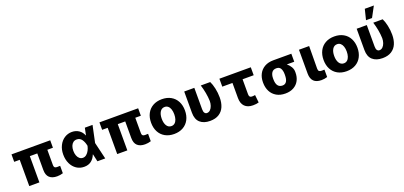

<svg xmlns="http://www.w3.org/2000/svg" viewBox="23 -1798 5971 2839"><g transform="rotate(-20 3008.5 -378.5)"><path d="M676.8 -413.1H588.9V-175.8Q588.9 -155.3 594.2 -144Q599.6 -132.8 611.1 -128.4Q622.6 -124 643.6 -124Q661.1 -124 668 -125H685.5V-8.8Q640.1 5.9 592.8 5.9Q514.6 5.9 472.7 -33Q430.7 -71.8 430.7 -153.3V-413.1H313.5V0H154.3V-413.1H67.4V-530.3H676.8Z M785.2 -265.6Q785.2 -344.2 816.2 -406.2Q847.2 -468.3 900.4 -502.7Q953.6 -537.1 1017.6 -537.1Q1079.6 -537.1 1126.7 -505.6Q1173.8 -474.1 1195.3 -418.9H1198.7L1221.7 -530.3H1342.8L1286.6 -265.1L1349.6 0H1226.6L1200.2 -117.2H1196.3Q1174.8 -59.1 1129.6 -23.9Q1084.5 11.2 1016.6 10.7Q950.2 10.7 897.5 -24.4Q844.7 -59.6 814.9 -122.6Q785.2 -185.5 785.2 -265.6ZM1043.9 -121.1Q1075.2 -121.1 1100.6 -142.1Q1126 -163.1 1142.8 -195.8Q1159.7 -228.5 1167 -263.7L1167.5 -265.1L1167 -266.6Q1155.3 -327.6 1126.5 -367.9Q1097.7 -408.2 1047.9 -408.2Q1015.1 -408.2 991.9 -390.4Q968.8 -372.6 956.5 -340.6Q944.3 -308.6 944.3 -266.6Q944.3 -224.6 956.8 -191.4Q969.2 -158.2 991.9 -139.6Q1014.6 -121.1 1043.9 -121.1Z M2060.5 -413.1H1972.7V-175.8Q1972.7 -155.3 1978 -144Q1983.4 -132.8 1994.9 -128.4Q2006.3 -124 2027.3 -124Q2044.9 -124 2051.8 -125H2069.3V-8.8Q2023.9 5.9 1976.6 5.9Q1898.4 5.9 1856.4 -33Q1814.5 -71.8 1814.5 -153.3V-413.1H1697.3V0H1538.1V-413.1H1451.2V-530.3H2060.5Z M2167 -263.7Q2167 -345.2 2199.2 -407Q2231.4 -468.8 2291.7 -502.9Q2352.1 -537.1 2433.6 -537.1Q2515.1 -537.1 2575.4 -502.9Q2635.7 -468.8 2668 -407Q2700.2 -345.2 2700.2 -263.7Q2700.2 -182.1 2668 -120.4Q2635.7 -58.6 2575.4 -24.4Q2515.1 9.8 2433.6 9.8Q2352.1 9.8 2291.7 -24.4Q2231.4 -58.6 2199.2 -120.4Q2167 -182.1 2167 -263.7ZM2532.2 -264.6Q2532.2 -309.1 2520.8 -343.3Q2509.3 -377.4 2487.3 -396.2Q2465.3 -415 2434.6 -415Q2387.2 -415 2361.1 -374Q2335 -333 2335 -264.6Q2335 -196.3 2361.1 -155.3Q2387.2 -114.3 2434.6 -114.3Q2465.3 -114.3 2487.3 -133.1Q2509.3 -151.9 2520.8 -186Q2532.2 -220.2 2532.2 -264.6Z M2944.3 -530.3V-194.3Q2944.3 -152.8 2958.3 -134.5Q2972.2 -116.2 2994.1 -116.2Q3023.9 -116.2 3046.4 -138.4Q3068.8 -160.6 3080.8 -196Q3092.8 -231.4 3092.8 -269.5Q3090.8 -332.5 3078.1 -400.9Q3065.4 -469.2 3045.9 -530.3H3194.3Q3217.8 -484.4 3233.4 -413.6Q3249 -342.8 3249 -269.5Q3249 -186.5 3222.7 -124Q3196.3 -61.5 3140.4 -25.9Q3084.5 9.8 2999 9.8Q2898.9 9.8 2842 -41.3Q2785.2 -92.3 2785.2 -195.3V-530.3Z M3833 -405.3H3658.2V-169.9Q3658.2 -142.6 3668.9 -130.4Q3679.7 -118.2 3702.1 -118.2Q3717.8 -118.2 3729 -119.6Q3740.2 -121.1 3752 -123L3764.6 -2Q3742.7 4.4 3722.2 7.1Q3701.7 9.8 3672.9 9.8Q3589.8 9.8 3544.4 -35.9Q3499 -81.5 3499 -168.9V-405.3H3338.9V-530.3H3833Z M4181.6 -513.7H4464.8V-387.7H4348.1Q4383.8 -359.4 4406 -321.3Q4428.2 -283.2 4427.7 -242.2V-232.4Q4428.2 -162.1 4399.4 -107.2Q4370.6 -52.2 4315.2 -21.2Q4259.8 9.8 4183.6 9.8Q4102.5 9.8 4044.7 -23.9Q3986.8 -57.6 3956.5 -116.7Q3926.3 -175.8 3925.8 -251V-262.7Q3926.3 -335 3956.3 -391.8Q3986.3 -448.7 4043.7 -481.2Q4101.1 -513.7 4181.6 -513.7ZM4183.6 -116.2Q4268.6 -116.2 4268.6 -251V-262.7Q4268.6 -319.3 4248.5 -353.5Q4228.5 -387.7 4181.6 -387.7Q4131.3 -387.7 4108.6 -353Q4085.9 -318.4 4085.9 -262.7V-251Q4085.9 -116.2 4183.6 -116.2Z M4751 -530.3 4748 -175.8Q4748.5 -146 4761 -135Q4773.4 -124 4802.7 -124Q4822.3 -124 4829.1 -125H4844.7V-8.8Q4800.8 5.9 4752.9 5.9Q4592.3 5.9 4590.8 -153.3V-530.3Z M4880.9 -263.7Q4880.9 -345.2 4913.1 -407Q4945.3 -468.8 5005.6 -502.9Q5065.9 -537.1 5147.5 -537.1Q5229 -537.1 5289.3 -502.9Q5349.6 -468.8 5381.8 -407Q5414.1 -345.2 5414.1 -263.7Q5414.1 -182.1 5381.8 -120.4Q5349.6 -58.6 5289.3 -24.4Q5229 9.8 5147.5 9.8Q5065.9 9.8 5005.6 -24.4Q4945.3 -58.6 4913.1 -120.4Q4880.9 -182.1 4880.9 -263.7ZM5246.1 -264.6Q5246.1 -309.1 5234.6 -343.3Q5223.1 -377.4 5201.2 -396.2Q5179.2 -415 5148.4 -415Q5101.1 -415 5075 -374Q5048.8 -333 5048.8 -264.6Q5048.8 -196.3 5075 -155.3Q5101.1 -114.3 5148.4 -114.3Q5179.2 -114.3 5201.2 -133.1Q5223.1 -151.9 5234.6 -186Q5246.1 -220.2 5246.1 -264.6Z M5658.2 -530.3V-194.3Q5658.2 -152.8 5672.1 -134.5Q5686 -116.2 5708 -116.2Q5737.8 -116.2 5760.3 -138.4Q5782.7 -160.6 5794.7 -196Q5806.6 -231.4 5806.6 -269.5Q5804.7 -332.5 5792 -400.9Q5779.3 -469.2 5759.8 -530.3H5908.2Q5931.6 -484.4 5947.3 -413.6Q5962.9 -342.8 5962.9 -269.5Q5962.9 -186.5 5936.5 -124Q5910.2 -61.5 5854.2 -25.9Q5798.3 9.8 5712.9 9.8Q5612.8 9.8 5555.9 -41.3Q5499 -92.3 5499 -195.3V-530.3ZM5712.9 -766.6H5855.5L5766.6 -601.6H5671.9Z"/></g></svg>

Font: Pretendard Std ExtraBold
Style: Regular
Weight: 800
Designer: Base glyphs from Inter by Rasmus Andersson; Hangeul glyphs from Noto Sans CJK(Source Han Sans) by Jang Soo-young and Kan
Foundry: Kil Hyung-jin
Version: Version 1.309